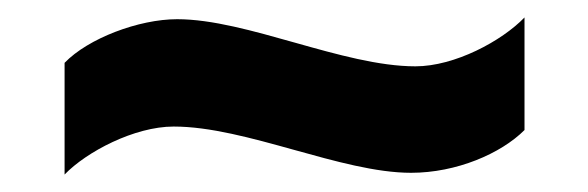

<svg xmlns="http://www.w3.org/2000/svg" viewBox="-20 -445 674 220"><path d="M581 -296V-425C555 -398 501 -369 456 -369C373 -369 263 -423 183 -423C139 -423 81 -401 54 -373V-245C79 -271 134 -300 179 -300C262 -300 371 -247 451 -247C503 -247 554 -269 581 -296Z"/></svg>

Font: Audiowide
Style: Regular
Weight: 400
Designer: Astigmatic (AOETI)
Foundry: Astigmatic (AOETI)
Version: Version 1.002